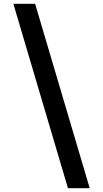

<svg xmlns="http://www.w3.org/2000/svg" viewBox="-20 -843 540 1006"><path d="M336 143 50 -823H164L450 143Z"/></svg>

Font: Iosevka Julsh Curly
Style: Bold
Weight: 700
Designer: Belleve Invis
Foundry: Belleve Invis
Version: Version 15.0.2; ttfautohint (v1.8.4)